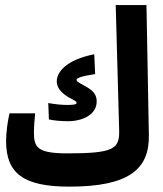

<svg xmlns="http://www.w3.org/2000/svg" viewBox="-20 -713 626 738"><path d="M246.6 4.4C477.5 4.4 554.7 -64 552.2 -193.8L543 -693.4H424.8L438 -212.4C439.9 -141.1 418 -123.5 240.7 -123.5C127 -123.5 110.4 -144.5 110.4 -201.7C110.4 -225.6 112.8 -253.4 115.2 -277.3H16.6C9.3 -248 3.4 -202.1 3.4 -170.9C3.4 -45.9 70.8 4.4 246.6 4.4ZM241.2 -247.1C296.9 -247.1 351.6 -272 351.6 -322.8C351.6 -345.2 343.3 -362.8 305.7 -382.8C280.8 -396.5 274.4 -399.9 274.4 -406.2C274.4 -412.6 292 -420.4 345.7 -428.2L342.3 -504.4C234.4 -483.4 198.2 -435.5 198.2 -400.9C198.2 -377 213.4 -357.9 240.7 -340.8C265.6 -326.2 274.4 -324.7 274.4 -317.4C274.4 -312 265.6 -309.6 238.3 -309.6C214.8 -309.6 191.4 -312.5 165.5 -316.9L168 -253.9C185.5 -250 212.4 -247.1 241.2 -247.1Z"/></svg>

Font: Cascadia Code PL SemiBold
Style: Regular
Weight: 600
Monospace: yes
Designer: Aaron Bell
Foundry: Saja Typeworks
Version: Version 2404.023